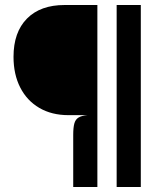

<svg xmlns="http://www.w3.org/2000/svg" viewBox="-20 -747 640 767"><path d="M272.5 0V-208.5Q272.5 -237.5 277 -253.8Q281.5 -270 293.8 -277.5Q306 -285 329 -287H253.5Q186.5 -287 137 -316Q87.5 -345 60.8 -397.5Q34 -450 34 -520Q34 -618.5 87.8 -672.8Q141.5 -727 238 -727H369V0ZM446 0V-727H542.5V0Z"/></svg>

Font: Spline Sans Mono Medium
Style: Regular
Weight: 500
Monospace: yes
Version: Version 1.004